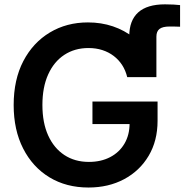

<svg xmlns="http://www.w3.org/2000/svg" viewBox="-20 -840 837 871"><path d="M566.4 -490.2V-675.8Q566.4 -747.1 606.9 -783.7Q647.5 -820.3 728.5 -820.3Q750 -820.3 767.3 -819.3Q784.7 -818.4 796.9 -816.9V-718.8Q787.6 -719.2 773.9 -719.5Q760.3 -719.7 749 -719.7Q717.8 -719.7 703.6 -708.7Q689.5 -697.8 689.5 -673.8V-490.2ZM381.3 10.7Q280.8 10.7 204.3 -35.6Q127.9 -82 85 -166.3Q42 -250.5 42 -363.3Q42 -479 85.9 -563Q129.9 -647 206.1 -692.6Q282.2 -738.3 378.9 -738.3Q439.5 -738.3 492.2 -720.5Q544.9 -702.6 586.4 -669.4Q627.9 -636.2 654.5 -590.8Q681.2 -545.4 689.5 -490.2H557.1Q549.8 -520.5 534.2 -544.7Q518.6 -568.8 495.8 -586.2Q473.1 -603.5 444.3 -612.8Q415.5 -622.1 381.3 -622.1Q318.8 -622.1 271.7 -591.1Q224.6 -560.1 198.5 -502.2Q172.4 -444.3 172.4 -363.8Q172.4 -283.2 198.5 -225.6Q224.6 -168 272 -136.7Q319.3 -105.5 383.3 -105.5Q438 -105.5 479.7 -127.2Q521.5 -148.9 544.7 -188.5Q567.9 -228 567.9 -280.8L600.1 -277.3H399.4V-379.4H694.8V-292Q694.8 -201.2 654.3 -133.1Q613.8 -64.9 543 -27.1Q472.2 10.7 381.3 10.7Z"/></svg>

Font: Inter 24pt SemiBold
Style: Regular
Weight: 600
Designer: Rasmus Andersson
Foundry: rsms
Version: Version 4.001;git-66647c0bb